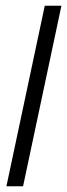

<svg xmlns="http://www.w3.org/2000/svg" viewBox="-20 -650 235 670"><path d="M2.4 0 136.2 -629.9H194.3L60.5 0Z"/></svg>

Font: Open Sans Condensed Light
Style: Italic
Weight: 300
Width: 3
Italic angle: -12°
Designer: Monotype Design Team
Foundry: Monotype Imaging Inc.
Version: Version 3.000; ttfautohint (v1.8.4)